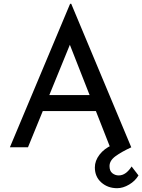

<svg xmlns="http://www.w3.org/2000/svg" viewBox="-20 -773 747 1008"><path d="M32 0 348 -753H354L669 0H558L322 -601L391 -646L127 0ZM217 -274H486L518 -190H189ZM595 215Q546 215 512 185Q478 155 478 106Q478 71 502.5 39Q527 7 568 -11L670 0Q618 24 586.5 47Q555 70 555 99Q555 125 570 136.5Q585 148 603 148Q623 148 640 135.5Q657 123 671 101L707 148Q690 177 658 196Q626 215 595 215Z"/></svg>

Font: Josefin Sans Thin
Style: Regular
Weight: 400
Version: Version 2.000